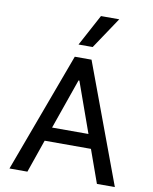

<svg xmlns="http://www.w3.org/2000/svg" viewBox="-101 -1032 880 1107"><g transform="rotate(10 339.0 -478.5)"><path d="M475 -193H204L137 0H32L291 -700H389L649 0H544ZM446 -275 341 -569H336L233 -275ZM300 -773 399 -957H506L383 -773Z"/></g></svg>

Font: Be Vietnam Medium
Style: Regular
Weight: 500
Designer: Gabriel Lam
Foundry: TypeRant
Version: Version 4.000